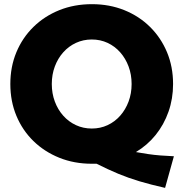

<svg xmlns="http://www.w3.org/2000/svg" viewBox="-20 -767 879 916"><path d="M767.6 129.4Q698.7 113.8 645.5 97.9Q592.3 82 544.2 62Q496.1 42 440.9 14.2H418Q334 14.2 262.9 -14.4Q191.9 -43 139.4 -94.2Q86.9 -145.5 58.1 -214.8Q29.3 -284.2 29.3 -366.2Q29.3 -448.2 58.1 -517.6Q86.9 -586.9 139.4 -638.4Q191.9 -689.9 262.9 -718.5Q334 -747.1 418.5 -747.1Q502.4 -747.1 573.2 -718.5Q644 -689.9 696 -638.4Q748 -586.9 776.9 -517.6Q805.7 -448.2 805.7 -366.2Q805.7 -295.9 783.9 -234.1Q762.2 -172.4 722.7 -123.3Q683.1 -74.2 628.4 -41.5Q657.7 -36.1 686.3 -32Q714.8 -27.8 745.1 -25.4Q775.4 -22.9 809.6 -21.5ZM418 -153.8Q458.5 -153.8 493.2 -169.9Q527.8 -186 553.5 -215.1Q579.1 -244.1 593.5 -282.7Q607.9 -321.3 607.9 -366.2Q607.9 -411.1 593.5 -449.7Q579.1 -488.3 553.5 -517.3Q527.8 -546.4 493.2 -562.5Q458.5 -578.6 418 -578.6Q377.4 -578.6 342.5 -562.5Q307.6 -546.4 281.7 -517.3Q255.9 -488.3 241.5 -449.7Q227.1 -411.1 227.1 -366.2Q227.1 -321.3 241.5 -282.7Q255.9 -244.1 281.7 -215.1Q307.6 -186 342.5 -169.9Q377.4 -153.8 418 -153.8Z"/></svg>

Font: Kumbh Sans Black
Style: Regular
Weight: 900
Version: Version 1.005